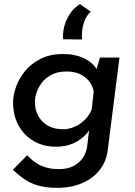

<svg xmlns="http://www.w3.org/2000/svg" viewBox="-20 -696 648 924"><path d="M365 -676 417 -640Q393 -619 382 -581.5Q371 -544 375 -506L284 -507Q281 -535 289 -567.5Q297 -600 316.5 -629.5Q336 -659 365 -676ZM255 208Q202 208 164 197Q126 186 97 166Q68 146 42 121L111 51Q131 73 153.5 88Q176 103 203.5 110.5Q231 118 264 118Q303 118 331.5 104Q360 90 378 64.5Q396 39 400 4L413 -104L419 -86Q399 -45 354.5 -17.5Q310 10 248 10Q190 10 144 -16Q98 -42 70.5 -90Q43 -138 43 -205Q43 -239 57.5 -279Q72 -319 101 -354.5Q130 -390 175.5 -413Q221 -436 283 -436Q344 -436 387.5 -414Q431 -392 448 -357L437 -338L461 -419H555L499 22Q493 79 460.5 121Q428 163 375 185.5Q322 208 255 208ZM301 -352Q259 -352 229.5 -337Q200 -322 182.5 -299.5Q165 -277 156.5 -252Q148 -227 148 -205Q148 -166 165 -136.5Q182 -107 212 -90.5Q242 -74 283 -74Q312 -74 339 -86Q366 -98 387.5 -119Q409 -140 421 -168L431 -255Q426 -284 408 -306Q390 -328 363 -340Q336 -352 301 -352Z"/></svg>

Font: Josefin Sans Thin Medium
Style: Italic
Weight: 500
Italic angle: -7°
Version: Version 2.000